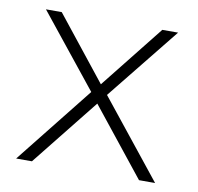

<svg xmlns="http://www.w3.org/2000/svg" viewBox="-61 -547 629 611"><g transform="rotate(10 253.0 -242.0)"><path d="M29 0 238 -263V-237L40 -484H91L261 -270H246L416 -484H467L271 -240V-259L478 0H426L245 -227H261L80 0Z"/></g></svg>

Font: Nunito Sans 12pt ExtraLight 12pt ExtraLight
Style: Regular
Weight: 250
Version: Version 3.101;gftools[0.9.27]